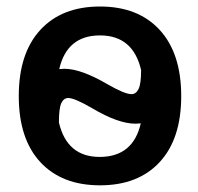

<svg xmlns="http://www.w3.org/2000/svg" viewBox="-20 -553 603 584"><path d="M160.2 -342.8Q168.9 -343.8 175.8 -343.8Q226.6 -343.8 306.6 -296.9Q359.4 -266.6 379.9 -266.6Q393.6 -266.6 401.4 -282.2Q409.2 -297.9 409.2 -339.8Q384.8 -445.3 284.2 -445.3Q183.6 -445.3 160.2 -342.8ZM159.2 -180.7Q183.6 -75.2 284.2 -75.7Q384.8 -76.2 408.2 -177.7Q399.4 -176.8 391.6 -176.8Q339.8 -176.8 260.7 -223.6Q207 -254.9 187.5 -254.9Q173.8 -254.9 166.5 -239.3Q159.2 -223.6 159.2 -180.7ZM37.1 -260.7Q37.1 -390.6 102.5 -461.9Q168 -533.2 284.2 -533.2Q400.4 -533.2 465.8 -461.9Q531.2 -390.6 531.2 -260.7Q531.2 -130.9 465.8 -60.1Q400.4 10.7 284.2 10.7Q168 10.7 102.5 -60.1Q37.1 -130.9 37.1 -260.7Z"/></svg>

Font: Gen Shin Gothic Medium
Style: Regular
Weight: 500
Designer: [Source Han Sans]
Ryoko NISHIZUKA  (kana & ideographs); Paul D. Hunt (Latin, Greek & Cyrillic); Wenlong ZHANG  (bopomofo
Version: Version 1.002.20150607